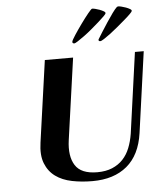

<svg xmlns="http://www.w3.org/2000/svg" viewBox="-57 -875 774 934"><g transform="rotate(-5 330.0 -408.0)"><path d="M660 -598 605 -203Q590 -97 526 -43.5Q462 10 357 10Q304 10 257 0.5Q210 -9 177 -33Q144 -57 128 -97.5Q112 -138 121 -199L177 -597H315L259 -199Q248 -121 276.5 -76Q305 -31 384 -31Q426 -31 457 -44Q488 -57 509.5 -80Q531 -103 543.5 -134.5Q556 -166 562 -203L617 -598ZM428 -826Q433 -826 443.5 -823.5Q454 -821 464.5 -817Q475 -813 483.5 -808Q492 -803 491 -798Q491 -795 480 -784Q469 -773 452 -758Q435 -743 415.5 -726.5Q396 -710 377.5 -696.5Q359 -683 345 -674Q331 -665 327 -665Q323 -665 320 -667.5Q317 -670 318 -674Q319 -681 335 -705.5Q351 -730 370.5 -757Q390 -784 407 -805Q424 -826 428 -826ZM549 -824Q550 -824 552 -825Q554 -826 555 -826Q560 -826 570.5 -823.5Q581 -821 592 -817Q603 -813 611.5 -808Q620 -803 619 -798Q619 -795 607.5 -783.5Q596 -772 579 -757.5Q562 -743 542.5 -726.5Q523 -710 505 -696.5Q487 -683 473 -674Q459 -665 454 -665Q444 -665 446 -674Q453 -686 467 -708Q481 -730 496 -753Q511 -776 525.5 -796Q540 -816 549 -824Z"/></g></svg>

Font: Gamine
Style: Bold Italic
Weight: 700
Designer: Tapiwanashe Sebastian Garikayi
Version: Version 1.000